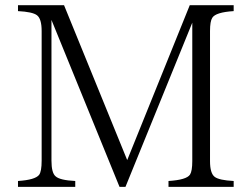

<svg xmlns="http://www.w3.org/2000/svg" viewBox="-20 -735 973 745"><path d="M49.8 -714.8H228.5L473.6 -113.8L716.3 -714.8H886.7V-691.9Q816.9 -687.5 803.7 -666Q794.9 -652.3 794.9 -614.7V-109.9Q794.9 -62.5 813 -48.8Q830.1 -35.6 886.7 -32.7V-9.8H633.8V-32.7Q704.1 -37.1 717.3 -57.6Q726.1 -71.3 726.1 -109.9V-647L466.8 -9.8H443.8L179.7 -657.7V-111.8Q179.7 -64 195.8 -50.8Q212.4 -35.6 272 -32.7V-9.8H49.8V-32.7Q116.7 -37.1 131.8 -56.6Q141.6 -69.8 141.6 -111.8V-614.7Q141.6 -662.1 123.5 -675.8Q106.4 -689 49.8 -691.9Z"/></svg>

Font: I.MingCP
Style: Regular
Weight: 400
Designer: I.Font Project
Version: Version 8.000; Sep 06, 2022